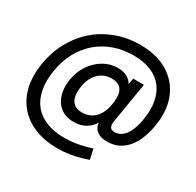

<svg xmlns="http://www.w3.org/2000/svg" viewBox="-190 -927 1365 1340"><g transform="rotate(30 492.0 -257.0)"><path d="M430.7 200.2Q326.2 200.2 246.3 167.7Q166.5 135.3 115 75Q63.5 14.6 44.4 -69.6Q25.4 -153.8 42 -256.8Q59.1 -359.4 105.2 -443.6Q151.4 -527.8 221.4 -588.6Q291.5 -649.4 380.9 -682.4Q470.2 -715.3 573.7 -715.3Q673.3 -715.3 749.3 -683.6Q825.2 -651.9 874.3 -594Q923.3 -536.1 941.9 -456.8Q960.4 -377.4 944.3 -281.7Q934.6 -221.7 915 -172.4Q895.5 -123 866 -87.6Q836.4 -52.2 797.1 -33Q757.8 -13.7 708 -13.7Q664.1 -13.7 638.7 -27.3Q613.3 -41 602.8 -61Q592.3 -81.1 591.8 -99.6H590.8Q572.8 -65.9 533.2 -41Q493.7 -16.1 435.5 -16.1Q370.6 -16.1 328.9 -48.8Q287.1 -81.5 271.2 -136.7Q255.4 -191.9 266.1 -258.3Q278.3 -329.6 315.2 -383.3Q352.1 -437 405 -467.3Q458 -497.6 517.1 -497.6Q565.9 -497.6 595.9 -478.8Q626 -460 636.2 -437.5H637.7L646 -485.8H732.4L679.2 -164.1Q673.3 -131.8 682.1 -114.5Q690.9 -97.2 718.8 -97.2Q751.5 -97.2 777.8 -117.7Q804.2 -138.2 822.8 -178.7Q841.3 -219.2 851.1 -278.3Q864.3 -358.4 852.3 -422.9Q840.3 -487.3 804.2 -533.2Q768.1 -579.1 709 -603.5Q649.9 -627.9 569.3 -627.9Q484.9 -627.9 412.6 -602.3Q340.3 -576.7 283.7 -528.3Q227.1 -480 189.9 -411.1Q152.8 -342.3 138.7 -256.3Q124.5 -170.9 137.2 -102.3Q149.9 -33.7 188 14.2Q226.1 62 288.6 87.4Q351.1 112.8 436.5 112.8Q480.5 112.8 520.8 106.4Q561 100.1 594.5 91.3Q627.9 82.5 649.4 74.7L667.5 156.2Q645 164.6 609.4 175Q573.7 185.5 528.1 192.9Q482.4 200.2 430.7 200.2ZM453.1 -102.1Q494.6 -102.1 526.6 -120.1Q558.6 -138.2 579.6 -173.3Q600.6 -208.5 608.9 -259.3Q617.2 -310.1 610.4 -344Q603.5 -377.9 580.3 -395Q557.1 -412.1 516.6 -412.1Q476.6 -412.1 443.8 -393.8Q411.1 -375.5 388.9 -341.3Q366.7 -307.1 358.9 -258.8Q350.6 -210.4 357.9 -175.3Q365.2 -140.1 388.9 -121.1Q412.6 -102.1 453.1 -102.1Z"/></g></svg>

Font: Inter 28pt Medium
Style: Italic
Weight: 500
Italic angle: -9.3988°
Designer: Rasmus Andersson
Foundry: rsms
Version: Version 4.001;git-66647c0bb